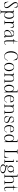

<svg xmlns="http://www.w3.org/2000/svg" viewBox="4602 -5357 970 10214"><g transform="rotate(90 5087.0 -250.0)"><path d="M260 15C336 15 413 -21 413 -123C413 -284 143 -441 143 -601C143 -665 188 -696 234 -697C306 -698 351 -643 388 -515H398L379 -671C340 -698 307 -715 238 -715C143 -715 88 -656 88 -585C88 -415 361 -248 361 -107C361 -35 315 -3 262 -3C183 -3 118 -58 78 -209H68L91 -36C125 1 192 15 260 15Z M493 190V200H729V190C662 183 638 174 639 126V-81C676 -16 732 16 788 16C896 16 982 -89 982 -253C982 -413 898 -515 791 -515C735 -515 677 -483 639 -419V-500H493V-490C560 -483 584 -474 583 -426V126C584 174 560 183 493 190ZM779 -3C709 -3 639 -86 639 -253C639 -415 709 -496 779 -496C857 -496 921 -399 921 -252C921 -100 857 -3 779 -3Z M1207 -74V-288C1207 -409 1278 -494 1322 -494C1378 -494 1428 -421 1460 -310H1471L1448 -469C1411 -499 1375 -515 1342 -515C1286 -515 1239 -479 1207 -423V-500H1062V-490C1128 -483 1152 -474 1152 -426V-74C1152 -26 1127 -17 1062 -10V0H1297V-10C1232 -17 1207 -26 1207 -74Z M1741 14C1800 14 1850 -12 1878 -54C1883 -4 1907 15 1937 15C1972 15 1993 -7 2004 -58L1991 -66C1981 -27 1967 -7 1952 -7C1933 -8 1933 -33 1933 -97V-339C1933 -480 1854 -515 1758 -515C1694 -515 1645 -486 1610 -469L1583 -310H1593C1645 -450 1679 -497 1768 -497C1802 -497 1870 -475 1877 -392C1688 -366 1572 -250 1572 -143C1572 -39 1659 14 1741 14ZM1747 -4C1689 -4 1632 -47 1632 -137C1632 -287 1748 -351 1877 -374V-319V-151C1877 -55 1810 -3 1747 -4Z M2053 -482H2126V-141C2126 -27 2173 15 2239 15C2293 15 2337 -6 2362 -83L2345 -89C2326 -20 2281 -5 2253 -5C2209 -5 2182 -50 2182 -134V-482H2307V-500H2182V-700H2165C2161 -552 2148 -502 2053 -500Z M2976 -715C2826 -715 2703 -574 2703 -345C2703 -143 2818 15 2977 14C3129 14 3182 -106 3201 -179L3184 -186C3159 -92 3101 -3 2977 -4C2841 -5 2770 -167 2770 -344C2770 -532 2850 -697 2987 -697C3063 -697 3145 -619 3181 -470H3191L3170 -637C3139 -679 3076 -715 2976 -715Z M3545 15C3674 15 3766 -80 3766 -246C3766 -412 3674 -515 3545 -515C3416 -515 3322 -412 3322 -246C3322 -80 3416 15 3545 15ZM3545 -1C3458 -1 3382 -91 3382 -246C3382 -407 3458 -499 3545 -499C3630 -499 3705 -408 3705 -246C3705 -91 3630 -1 3545 -1Z M4328 -74V-331C4328 -469 4253 -515 4153 -515C4093 -515 4027 -484 3988 -417V-500H3843V-490C3909 -483 3933 -474 3933 -426V-74C3933 -26 3908 -17 3843 -10V0H4078V-10C4013 -17 3988 -26 3988 -74V-291C3989 -421 4073 -497 4146 -497C4221 -497 4273 -460 4273 -323V-74C4273 -27 4248 -18 4183 -10V0H4418V-10C4352 -16 4327 -26 4328 -74Z M4681 16C4744 16 4805 -20 4841 -95L4885 15H4892V-700H4747V-690C4814 -683 4838 -674 4837 -626V-419C4798 -484 4743 -516 4684 -516C4576 -516 4489 -410 4489 -247C4489 -86 4574 16 4681 16ZM4697 -7C4616 -7 4550 -102 4550 -250C4550 -401 4615 -497 4694 -497C4765 -497 4837 -410 4837 -246C4837 -86 4767 -7 4697 -7Z M5254 15C5361 15 5410 -59 5429 -134L5412 -140C5396 -62 5343 -3 5261 -3C5178 -3 5099 -88 5099 -246C5099 -273 5101 -297 5105 -320H5427C5427 -428 5366 -514 5248 -515C5130 -516 5038 -405 5038 -246C5038 -88 5132 15 5254 15ZM5109 -338C5133 -444 5196 -498 5252 -497C5323 -497 5363 -437 5368 -338Z M5988 -74V-331C5988 -469 5913 -515 5813 -515C5753 -515 5687 -484 5648 -417V-500H5503V-490C5569 -483 5593 -474 5593 -426V-74C5593 -26 5568 -17 5503 -10V0H5738V-10C5673 -17 5648 -26 5648 -74V-291C5649 -421 5733 -497 5806 -497C5881 -497 5933 -460 5933 -323V-74C5933 -27 5908 -18 5843 -10V0H6078V-10C6012 -16 5987 -26 5988 -74Z M6357 14C6459 14 6515 -48 6515 -129C6515 -225 6434 -254 6351 -282C6278 -306 6218 -331 6218 -398C6218 -454 6267 -497 6326 -497C6409 -497 6452 -450 6489 -322H6499L6482 -469C6454 -498 6407 -515 6341 -515C6249 -515 6175 -457 6175 -370C6175 -284 6250 -255 6331 -230C6408 -205 6474 -174 6474 -101C6474 -59 6445 -4 6352 -4C6251 -4 6191 -77 6163 -254H6153L6165 -65C6197 -13 6266 14 6357 14Z M6847 15C6954 15 7003 -59 7022 -134L7005 -140C6989 -62 6936 -3 6854 -3C6771 -3 6692 -88 6692 -246C6692 -273 6694 -297 6698 -320H7020C7020 -428 6959 -514 6841 -515C6723 -516 6631 -405 6631 -246C6631 -88 6725 15 6847 15ZM6702 -338C6726 -444 6789 -498 6845 -497C6916 -497 6956 -437 6961 -338Z M7327 16C7390 16 7451 -20 7487 -95L7531 15H7538V-700H7393V-690C7460 -683 7484 -674 7483 -626V-419C7444 -484 7389 -516 7330 -516C7222 -516 7135 -410 7135 -247C7135 -86 7220 16 7327 16ZM7343 -7C7262 -7 7196 -102 7196 -250C7196 -401 7261 -497 7340 -497C7411 -497 7483 -410 7483 -246C7483 -86 7413 -7 7343 -7Z M8368 -218C8362 -93 8334 -24 8242 -18H8076V-626C8076 -674 8110 -683 8176 -690V-700H7914V-690C7980 -683 8014 -674 8014 -626V-74C8014 -26 7979 -17 7914 -10V0H8378V-218Z M8449 -10V0H8691V-10C8626 -17 8597 -26 8597 -74V-500H8449V-490C8515 -483 8542 -474 8542 -426V-74C8542 -26 8514 -17 8449 -10ZM8601 -665C8601 -691 8581 -707 8560 -707C8539 -707 8519 -690 8519 -665C8519 -640 8539 -624 8560 -624C8581 -624 8601 -640 8601 -665Z M8969 -169C9071 -169 9153 -244 9153 -335C9153 -399 9112 -455 9053 -482H9183V-500H8970H8969C8866 -500 8784 -426 8784 -335C8784 -278 8816 -228 8865 -198C8827 -189 8772 -163 8771 -122C8771 -90 8804 -73 8850 -61C8760 -37 8721 23 8721 73C8721 144 8797 215 8969 215C9132 215 9199 154 9199 73C9199 -102 8816 -66 8815 -137C8814 -164 8859 -179 8887 -186C8912 -175 8940 -169 8969 -169ZM8969 -187C8887 -187 8845 -260 8845 -335C8845 -409 8887 -482 8969 -482C9052 -482 9093 -409 9093 -335C9093 -260 9052 -187 8969 -187ZM8780 66C8780 23 8814 -25 8882 -54C8990 -31 9138 -18 9138 85C9138 145 9091 197 8966 197C8856 197 8780 139 8780 66Z M9239 -10V0H9474V-10C9409 -17 9384 -26 9384 -74V-296C9385 -424 9458 -496 9538 -496C9606 -496 9664 -446 9664 -344V-74C9664 -27 9639 -18 9574 -10V0H9810V-10C9744 -16 9719 -26 9720 -74V-347C9720 -458 9639 -515 9548 -515C9489 -515 9424 -491 9384 -428V-700H9239V-690C9305 -683 9329 -674 9329 -626V-74C9329 -26 9304 -17 9239 -10Z M9843 -482H9916V-141C9916 -27 9963 15 10029 15C10083 15 10127 -6 10152 -83L10135 -89C10116 -20 10071 -5 10043 -5C9999 -5 9972 -50 9972 -134V-482H10097V-500H9972V-700H9955C9951 -552 9938 -502 9843 -500Z"/></g></svg>

Font: Sprat Condensed Light
Style: Regular
Weight: 300
Width: 3
Designer: Ethan Nakache
Foundry: Collletttivo
Version: Version 2.000;Glyphs 3.2 (3217)